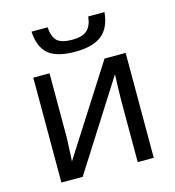

<svg xmlns="http://www.w3.org/2000/svg" viewBox="-112 -853 866 948"><g transform="rotate(-15 321.5 -379.0)"><path d="M168 -536.1V-209L164.1 -114.3L162.1 -86.9L449.2 -536.1H557.1V0H475.1V-315.9L476.6 -383.8L479 -448.2L193.8 0H85V-536.1ZM319.3 -606Q225.6 -606 182.9 -641.6Q140.1 -677.2 135.3 -757.8H217.3Q221.7 -707 243.9 -687Q266.1 -667 321.3 -667Q371.6 -667 395.8 -688.5Q419.9 -710 425.3 -757.8H508.3Q501 -678.7 455.1 -642.3Q409.2 -606 319.3 -606Z"/></g></svg>

Font: NotoSans
Style: Regular
Weight: 400
Designer: Monotype Design team
Foundry: Monotype Imaging Inc.
Version: Version 1.04; ttfautohint (v1.4.1)